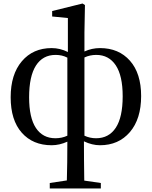

<svg xmlns="http://www.w3.org/2000/svg" viewBox="-20 -816 867 1098"><path d="M365.2 -40V-486.3Q335.9 -502 297.9 -502Q224.6 -502 185.5 -440.9Q146.5 -379.9 146.5 -259.8Q146.5 -142.6 185.5 -84Q224.6 -25.4 296.9 -25.4Q334 -25.4 365.2 -40ZM462.9 -487.3V-40Q494.1 -25.4 529.3 -25.4Q602.5 -25.4 642.1 -85.4Q681.6 -145.5 681.6 -265.6Q681.6 -382.8 642.1 -442.4Q602.5 -502 530.3 -502Q494.1 -502 462.9 -487.3ZM462.9 -629.9V-521.5Q504.9 -541 551.8 -541Q659.2 -541 723.1 -468.8Q787.1 -396.5 787.1 -266.6Q787.1 -135.7 722.7 -60.5Q658.2 14.6 551.8 14.6Q506.8 14.6 460 -7.8Q460 93.8 461.9 216.8L556.6 230.5V261.7H264.6V230.5L362.3 215.8Q365.2 117.2 365.2 -5.9Q320.3 14.6 275.4 14.6Q168 14.6 104.5 -57.1Q41 -128.9 41 -259.8Q41 -390.6 105 -465.8Q168.9 -541 275.4 -541Q323.2 -541 368.2 -518.6V-712.9L278.3 -721.7V-752.9L452.1 -795.9L465.8 -787.1Z"/></svg>

Font: GenYoMin TW TTF SemiBold
Style: Regular
Weight: 600
Version: Version 1.300